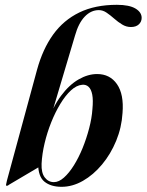

<svg xmlns="http://www.w3.org/2000/svg" viewBox="-20 -748 594 778"><path d="M284 -604 177 -244.5 170 -245Q193.5 -314.5 227 -359.5Q260.5 -404.5 298.5 -426.2Q336.5 -448 373.5 -448Q425.5 -448 454 -407Q482.5 -366 476.5 -290.5Q473 -231.5 450.8 -177.5Q428.5 -123.5 393.5 -81.5Q358.5 -39.5 316 -15.2Q273.5 9 229.5 9Q186 9 160.2 -11.8Q134.5 -32.5 134.5 -85L143.5 -74.5L16.5 0.5Q14.5 2.5 12 3.8Q9.5 5 7 5Q4 4.5 4.5 0.2Q5 -4 8 -16L130 -465Q153 -549 195.2 -607.8Q237.5 -666.5 301.5 -697.5Q365.5 -728.5 453.5 -728.5Q503.5 -728.5 528.8 -713.5Q554 -698.5 554 -675.5Q554 -660 542.5 -649.2Q531 -638.5 510.5 -638.5Q491.5 -638.5 474.8 -648.8Q458 -659 442.8 -672.5Q427.5 -686 412.2 -696.5Q397 -707 380.5 -707Q348.5 -707 323.2 -680.5Q298 -654 284 -604ZM313 -404.5Q290 -402.5 267.5 -381.8Q245 -361 224.5 -327.2Q204 -293.5 187.5 -252.2Q171 -211 160.8 -167.8Q150.5 -124.5 148.5 -84.5Q147 -47.5 161.5 -28.8Q176 -10 198.5 -10Q218.5 -10 239.2 -28.5Q260 -47 279.5 -78.2Q299 -109.5 314.8 -148.2Q330.5 -187 341.2 -228Q352 -269 354.5 -306Q358 -342.5 353.8 -364.5Q349.5 -386.5 339 -396.2Q328.5 -406 313 -404.5Z"/></svg>

Font: Fraunces 120pt SemiBold
Style: Italic
Weight: 600
Italic angle: -16°
Version: Version 1.000;[b76b70a41]